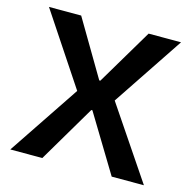

<svg xmlns="http://www.w3.org/2000/svg" viewBox="-99 -759 858 858"><g transform="rotate(15 330.5 -330.0)"><path d="M22 0 243 -330 24 -660H173L326 -401H331L485 -660H635L416 -332L640 0H491L331 -264H326L170 0Z"/></g></svg>

Font: Bricolage Grotesque 28pt SemiBold
Style: Regular
Weight: 600
Version: Version 1.001;gftools[0.9.33.dev8+g029e19f]